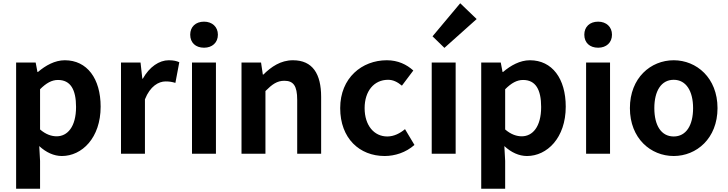

<svg xmlns="http://www.w3.org/2000/svg" viewBox="-20 -944 4470 1179"><path d="M79 215H226V44L221 -47C263 -8 311 14 360 14C483 14 598 -97 598 -289C598 -461 515 -574 378 -574C317 -574 260 -542 213 -502H210L199 -560H79ZM328 -107C297 -107 262 -118 226 -149V-396C264 -434 298 -453 336 -453C413 -453 447 -394 447 -287C447 -165 394 -107 328 -107Z M723 0H870V-334C902 -415 954 -444 997 -444C1021 -444 1037 -441 1057 -435L1081 -562C1065 -569 1047 -574 1016 -574C958 -574 898 -534 857 -461H854L843 -560H723Z M1159 0H1306V-560H1159ZM1233 -651C1283 -651 1318 -682 1318 -731C1318 -779 1283 -811 1233 -811C1181 -811 1148 -779 1148 -731C1148 -682 1181 -651 1233 -651Z M1463 0H1610V-385C1651 -426 1681 -448 1726 -448C1781 -448 1805 -418 1805 -331V0H1952V-349C1952 -490 1900 -574 1779 -574C1703 -574 1646 -534 1597 -486H1594L1583 -560H1463Z M2342 14C2404 14 2472 -7 2525 -54L2467 -151C2436 -125 2399 -106 2358 -106C2277 -106 2219 -174 2219 -280C2219 -385 2277 -454 2363 -454C2394 -454 2420 -441 2448 -418L2518 -511C2477 -548 2424 -574 2355 -574C2203 -574 2069 -466 2069 -280C2069 -94 2188 14 2342 14Z M2631 0H2778V-560H2631ZM2709 -650 2907 -827 2806 -924 2636 -721Z M2935 215H3082V44L3077 -47C3119 -8 3167 14 3216 14C3339 14 3454 -97 3454 -289C3454 -461 3371 -574 3234 -574C3173 -574 3116 -542 3069 -502H3066L3055 -560H2935ZM3184 -107C3153 -107 3118 -118 3082 -149V-396C3120 -434 3154 -453 3192 -453C3269 -453 3303 -394 3303 -287C3303 -165 3250 -107 3184 -107Z M3579 0H3726V-560H3579ZM3653 -651C3703 -651 3738 -682 3738 -731C3738 -779 3703 -811 3653 -811C3601 -811 3568 -779 3568 -731C3568 -682 3601 -651 3653 -651Z M4117 14C4257 14 4386 -94 4386 -280C4386 -466 4257 -574 4117 -574C3976 -574 3848 -466 3848 -280C3848 -94 3976 14 4117 14ZM4117 -106C4040 -106 3998 -174 3998 -280C3998 -385 4040 -454 4117 -454C4193 -454 4236 -385 4236 -280C4236 -174 4193 -106 4117 -106Z"/></svg>

Font: Noto Sans TC
Style: Bold
Weight: 700
Designer: Ryoko NISHIZUKA 西塚涼子 (kana, bopomofo & ideographs); Paul D. Hunt (Latin, Greek & Cyrillic); Sandoll Communications 산돌커뮤니
Foundry: Adobe
Version: Version 2.004;hotconv 1.0.118;makeotfexe 2.5.65603